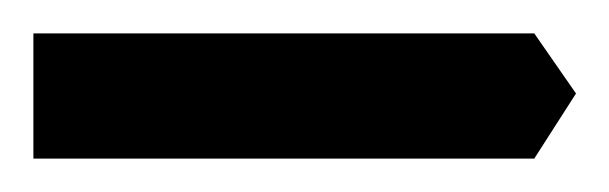

<svg xmlns="http://www.w3.org/2000/svg" viewBox="-20 -95 365 115"><path d="M0 0V-75H300L325 -39L300 0Z"/></svg>

Font: Marhey SemiBold
Style: Regular
Weight: 600
Designer: Nur Syamsi & Bustanul Arifin
Foundry: Namelatype
Version: Version 1.000; ttfautohint (v1.8.4.7-5d5b)